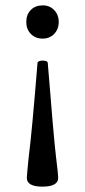

<svg xmlns="http://www.w3.org/2000/svg" viewBox="-20 -469 317 716"><path d="M140 -449C121.3 -449 106.3 -443.3 95 -432C83.7 -420.7 78 -405.7 78 -387C78 -369 83.7 -354.2 95 -342.5C106.3 -330.8 121 -325 139 -325C156.3 -325 170.7 -330.8 182 -342.5C193.3 -354.2 199 -369 199 -387C199 -405 193.3 -419.8 182 -431.5C170.7 -443.2 156.7 -449 140 -449ZM138 227C177.3 227 197 216 197 194C197 185.3 194.3 159.7 189 117C183.7 74.3 173.3 -43.3 158 -236C156 -240.7 149.8 -243 139.5 -243C129.2 -243 122.7 -240.7 120 -236C106 -62 95 55.7 87 117C82.3 163.7 80 189.3 80 194C80 216 99.3 227 138 227Z"/></svg>

Font: Ponomar Unicode
Style: Regular
Weight: 400
Version: 1.3